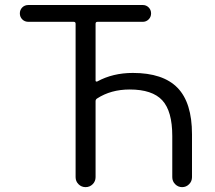

<svg xmlns="http://www.w3.org/2000/svg" viewBox="-20 -773 864 770"><path d="M369.1 -377.9Q363.3 -374 363.3 -367.2V-62.5Q363.3 -45.9 351.6 -34.2Q339.8 -22.5 323.2 -22.5Q306.6 -22.5 294.9 -34.2Q283.2 -45.9 283.2 -62.5V-677.7Q283.2 -685.5 275.4 -685.5H93.8Q79.1 -685.5 69.3 -695.3Q59.6 -705.1 59.6 -719.2Q59.6 -733.4 69.3 -743.2Q79.1 -752.9 93.8 -752.9H552.7Q566.4 -752.9 576.2 -743.2Q585.9 -733.4 585.9 -719.2Q585.9 -705.1 576.2 -695.3Q566.4 -685.5 552.7 -685.5H371.1Q363.3 -685.5 363.3 -677.7V-449.2Q363.3 -447.3 365.2 -446.3Q367.2 -445.3 370.1 -446.3Q432.6 -480.5 512.7 -480.5Q633.8 -480.5 691.9 -420.9Q750 -361.3 750 -234.4V-62.5Q750 -45.9 738.3 -34.2Q726.6 -22.5 710.4 -22.5Q694.3 -22.5 682.6 -34.2Q670.9 -45.9 670.9 -62.5V-227.5Q670.9 -327.1 630.9 -370.6Q590.8 -414.1 500 -414.1Q424.8 -414.1 369.1 -377.9Z"/></svg>

Font: Gen Jyuu Gothic Normal
Style: Regular
Weight: 300
Designer: [Source Han Sans]
Ryoko NISHIZUKA  (kana & ideographs); Paul D. Hunt (Latin, Greek & Cyrillic); Wenlong ZHANG  (bopomofo
Version: Version 1.002.20150607